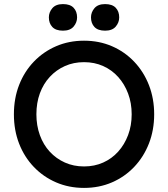

<svg xmlns="http://www.w3.org/2000/svg" viewBox="-20 -909 822 939"><path d="M48 -350Q48 -428 73.5 -493.5Q99 -559 145.5 -607.5Q192 -656 254.5 -683Q317 -710 391 -710Q465 -710 527.5 -683Q590 -656 636.5 -607Q683 -558 708.5 -492.5Q734 -427 734 -350Q734 -273 708.5 -207.5Q683 -142 636.5 -93Q590 -44 527.5 -17Q465 10 391 10Q317 10 254.5 -17Q192 -44 145.5 -92.5Q99 -141 73.5 -206.5Q48 -272 48 -350ZM624 -350Q624 -405 606.5 -451.5Q589 -498 558 -532.5Q527 -567 484.5 -586Q442 -605 391 -605Q340 -605 297.5 -586Q255 -567 223.5 -533Q192 -499 175 -452.5Q158 -406 158 -350Q158 -295 175 -248Q192 -201 223.5 -167Q255 -133 297.5 -114Q340 -95 391 -95Q442 -95 484.5 -114Q527 -133 558 -167.5Q589 -202 606.5 -248.5Q624 -295 624 -350ZM425 -824Q425 -849 442 -869Q459 -889 494 -889Q529 -889 546 -871Q563 -853 563 -824Q563 -799 546 -779Q529 -759 494 -759Q459 -759 442 -777Q425 -795 425 -824ZM219 -824Q219 -849 236 -869Q253 -889 288 -889Q323 -889 340 -871Q357 -853 357 -824Q357 -799 340 -779Q323 -759 288 -759Q253 -759 236 -777Q219 -795 219 -824Z"/></svg>

Font: Mach
Style: Regular
Weight: 400
Version: Version 1.002